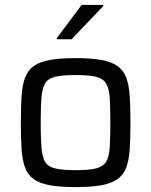

<svg xmlns="http://www.w3.org/2000/svg" viewBox="-20 -755 617 783"><path d="M288 8Q225 8 183.5 0.5Q142 -7 118 -24Q94 -41 82.5 -71Q71 -101 68 -146.5Q65 -192 65 -255Q65 -318 68 -363.5Q71 -409 82.5 -439Q94 -469 118 -486Q142 -503 183.5 -510.5Q225 -518 288 -518Q352 -518 393 -510.5Q434 -503 458.5 -486Q483 -469 494.5 -439Q506 -409 509 -363.5Q512 -318 512 -255Q512 -192 509 -146.5Q506 -101 494.5 -71Q483 -41 458.5 -24Q434 -7 393 0.5Q352 8 288 8ZM288 -61Q342 -61 371 -68Q400 -75 412.5 -95Q425 -115 427.5 -153.5Q430 -192 430 -255Q430 -318 427.5 -356.5Q425 -395 412.5 -415Q400 -435 371 -442Q342 -449 288 -449Q235 -449 205.5 -442Q176 -435 164 -415Q152 -395 149 -356.5Q146 -318 146 -255Q146 -192 149 -153.5Q152 -115 164 -95Q176 -75 205.5 -68Q235 -61 288 -61ZM212 -595V-600L313 -735H401V-730L272 -595Z"/></svg>

Font: Saira Thin
Style: Regular
Weight: 400
Version: Version 1.101